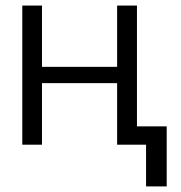

<svg xmlns="http://www.w3.org/2000/svg" viewBox="-20 -520 649 690"><path d="M60.1 -500H130.9V-279.8H400.9V-500H472.2V-65.9H579.1V149.9H504.9V0H400.9V-221.2H130.9V0H60.1Z"/></svg>

Font: LT Superior
Style: Regular
Weight: 400
Designer: Daniel Lyons
Foundry: LyonsType
Version: Version 1.000